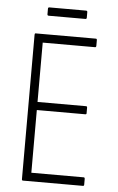

<svg xmlns="http://www.w3.org/2000/svg" viewBox="-55 -813 521 851"><g transform="rotate(5 206.0 -387.5)"><path d="M80 0Q75 0 75 -6V-649Q75 -655 79 -655H347Q352 -655 352 -649V-624Q352 -617 347 -617H114V-353H330Q335 -353 335 -347V-322Q335 -317 330 -317H114V-38H347Q352 -38 352 -31V-6Q352 0 347 0ZM130 -738Q124 -738 124 -744V-769Q124 -775 130 -775H293Q299 -775 299 -769V-744Q299 -738 293 -738Z"/></g></svg>

Font: Sofia Sans Condensed ExtraLight
Style: Regular
Weight: 250
Version: Version 4.100